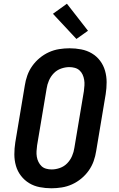

<svg xmlns="http://www.w3.org/2000/svg" viewBox="-20 -1002 640 1030"><path d="M256 8Q224 8 193 2Q162 -4 136.5 -19.5Q111 -35 92.5 -59Q74 -83 65.5 -112.5Q57 -142 57 -174Q57 -206 62 -238L113 -543Q117 -570 126.5 -597Q136 -624 153 -648Q170 -672 193 -691Q216 -710 242.5 -722Q269 -734 297.5 -738.5Q326 -743 353 -743Q385 -743 416 -737Q447 -731 473 -715.5Q499 -700 517 -676Q535 -652 543.5 -622.5Q552 -593 552 -561Q552 -529 547 -497L496 -192Q492 -165 482.5 -138Q473 -111 456 -87Q439 -63 416 -44Q393 -25 366.5 -13Q340 -1 311.5 3.5Q283 8 256 8ZM257 -93Q279 -93 301.5 -101Q324 -109 340.5 -126Q357 -143 366.5 -165Q376 -187 379 -209L430 -513Q432 -529 433 -544Q434 -559 431.5 -574Q429 -589 423 -602Q417 -615 406.5 -624.5Q396 -634 381.5 -638Q367 -642 352 -642Q330 -642 307.5 -634Q285 -626 268.5 -609Q252 -592 242.5 -570Q233 -548 230 -526L179 -222Q177 -206 176 -191Q175 -176 177.5 -161Q180 -146 186.5 -133Q193 -120 203 -110.5Q213 -101 227.5 -97Q242 -93 257 -93ZM390 -793 264 -928 339 -982 452 -837Z"/></svg>

Font: Iosevka Etoile
Style: Bold Italic
Weight: 700
Italic angle: -9°
Designer: Belleve Invis
Foundry: Belleve Invis
Version: Version 28.1.0; ttfautohint (v1.8.4)